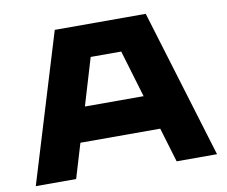

<svg xmlns="http://www.w3.org/2000/svg" viewBox="-77 -792 1053 892"><g transform="rotate(-10 449.5 -346.0)"><path d="M664.1 -695.8 877 3.9H686.5L637.7 -158.7H261.2L212.4 3.9H22L234.9 -695.8ZM521.5 -543H377.4L311 -320.8H587.9Z"/></g></svg>

Font: Wadik
Style: Bold
Weight: 700
Designer: Sasha Pavljenko
Version: Version 1.001;Fontself Maker 3.5.4